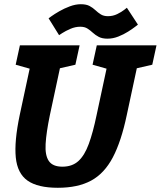

<svg xmlns="http://www.w3.org/2000/svg" viewBox="-20 -882 762 910"><path d="M580.7 -336Q554.7 -212 514.7 -136Q474.7 -60 412 -26Q349.3 8 254 8Q158.7 8 110.5 -26Q62.3 -60 54.8 -136Q47.3 -212 73.3 -336H216.3Q199.3 -254 196.2 -199.8Q193 -145.7 211.5 -118.8Q230 -92 275.7 -92Q322.3 -92 351.7 -118.8Q381 -145.7 400.8 -199.8Q420.7 -254 437.7 -336ZM508.7 -667H651.7L580.7 -336H437.7ZM216.3 -336H73.3L144.3 -667H287.3ZM74.3 -667H154.3L148.3 -548.7L54.3 -575.3ZM438.7 -667H518.7L512.7 -548.7L418.7 -575.3ZM559.7 -542.7 641.7 -667H721.7L701.7 -575.3ZM195.3 -542.7 277.3 -667H357.3L337.3 -575.3ZM210.3 -795.3Q210.3 -795.3 224.2 -805.3Q238 -815.3 261.2 -828.7Q284.3 -842 311.2 -852Q338 -862 363 -862Q389 -862 404.7 -853.5Q420.3 -845 432.3 -833.7Q444.3 -822.3 457.8 -813.8Q471.3 -805.3 491.7 -805.3Q515.3 -805.3 535.7 -815.3Q556 -825.3 568.7 -835.3Q581.3 -845.3 581.3 -845.3L633.7 -765.3Q633.7 -765.3 620.8 -755.3Q608 -745.3 587 -732Q566 -718.7 540.7 -708.7Q515.3 -698.7 489.3 -698.7Q464.3 -698.7 448.2 -707.2Q432 -715.7 419.8 -727Q407.7 -738.3 394.3 -746.8Q381 -755.3 360.3 -755.3Q336.7 -755.3 313.7 -745.3Q290.7 -735.3 275.3 -725.3Q260 -715.3 260 -715.3Z"/></svg>

Font: Epunda Slab Light
Style: Italic
Weight: 300
Italic angle: -12°
Designer: Simon Atzbach
Foundry: typofactur
Version: Version 1.102